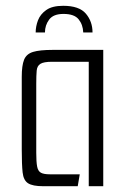

<svg xmlns="http://www.w3.org/2000/svg" viewBox="-20 -642 436 662"><path d="M198 -622Q253 -622 276 -595Q299 -568 299 -530H267Q266 -557 251 -575.5Q236 -594 199 -594Q164 -594 149.5 -574.5Q135 -555 135 -530H103Q103 -551 111 -572Q119 -593 139.5 -607.5Q160 -622 198 -622ZM128 0Q93 0 77 -10Q61 -20 58 -47.5Q55 -75 55 -127V-377Q55 -416 63 -436Q71 -456 94 -463Q117 -470 162 -470H336V0H286V-429H159Q131 -429 119.5 -422Q108 -415 106.5 -398.5Q105 -382 105 -353V-115Q105 -84 108 -68Q111 -52 121 -46.5Q131 -41 152 -41H255L248 0Z"/></svg>

Font: Smooch Sans Thin
Style: Regular
Weight: 400
Version: Version 1.010